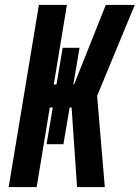

<svg xmlns="http://www.w3.org/2000/svg" viewBox="-20 -755 564 775"><path d="M15 0 137 -735H250L197 -414H208L233 -562H301L276 -414H279L407 -735H524L372 -368L403 0H291L269 -321H261L236 -173H168L193 -321H181L128 0Z"/></svg>

Font: Iosevka Curly Heavy Oblique
Style: Regular
Weight: 900
Italic angle: -9°
Monospace: yes
Designer: Belleve Invis
Foundry: Belleve Invis
Version: Version 11.1.0; ttfautohint (v1.8.3)